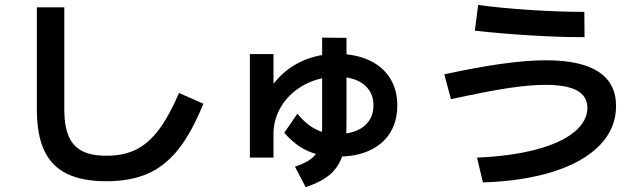

<svg xmlns="http://www.w3.org/2000/svg" viewBox="-20 -739 2633 786"><path d="M130.9 -290V-709H243.2V-290Q243.2 -223.1 261 -181.6Q278.8 -140.1 316.7 -120.6Q354.5 -101.1 416 -101.6Q484.9 -101.1 536.1 -126.2Q587.4 -151.4 629.6 -207.3Q671.9 -263.2 712.9 -358.4L812.5 -314.5Q765.1 -197.3 710.7 -128.4Q656.2 -59.6 585.4 -28.3Q514.6 2.9 416 2.9Q316.4 2.9 253.7 -27.8Q190.9 -58.6 160.9 -123Q130.9 -187.5 130.9 -290Z M1002.9 -517.6H1099.6V-395.5Q1135.7 -442.9 1186.3 -472.9Q1236.8 -502.9 1298.8 -513.7V-585L1398.4 -584V-516.6Q1462.9 -509.8 1509.8 -482.7Q1556.6 -455.6 1581.5 -410.9Q1606.4 -366.2 1606.4 -307.6Q1606.4 -245.1 1579.3 -199.2Q1552.2 -153.3 1501.5 -127.2Q1450.7 -101.1 1380.4 -98.1Q1363.8 -51.8 1328.4 -22.5Q1293 6.8 1231.4 27.3L1187.5 -56.6Q1220.2 -67.9 1240.7 -80.1Q1261.2 -92.3 1273.4 -108.9Q1236.3 -119.1 1204.6 -140.6Q1172.9 -162.1 1143.6 -195.3L1197.3 -273.4Q1222.2 -243.7 1246.6 -225.8Q1271 -208 1298.3 -199.2L1298.8 -230.5V-418.5Q1241.7 -406.2 1196.3 -373.3Q1150.9 -340.3 1125.2 -292.7Q1099.6 -245.1 1099.6 -190.4V-93.8H1002.9ZM1508.8 -307.6Q1508.8 -354 1479.7 -383.8Q1450.7 -413.6 1398.4 -421.9V-230.5L1397.5 -192.9Q1450.2 -200.7 1479.5 -230.7Q1508.8 -260.7 1508.8 -307.6Z M2384.8 -297.9Q2383.8 -345.7 2341.8 -368.7Q2299.8 -391.6 2212.9 -391.6Q2147.9 -391.6 2059.6 -378.2Q1971.2 -364.7 1826.2 -333L1798.8 -434.6Q2061 -492.2 2214.8 -492.2Q2357.9 -492.2 2429.9 -445.3Q2502 -398.4 2502 -304.7Q2502 -213.9 2436 -145.3Q2370.1 -76.7 2247.1 -37.1Q2124 2.4 1957 7.8L1932.6 -93.8Q2070.8 -99.6 2172.9 -126.5Q2274.9 -153.3 2329.6 -197.5Q2384.3 -241.7 2384.8 -297.9ZM2357.4 -586.9Q2269 -586.9 2152.6 -594Q2036.1 -601.1 1923.8 -613.3L1937.5 -718.8Q2032.7 -705.6 2152.3 -698Q2272 -690.4 2372.1 -690.4L2373 -586.9Z"/></svg>

Font: Pretendard GOV SemiBold
Style: Regular
Weight: 600
Designer: Base glyphs from Inter by Rasmus Andersson; Hangeul glyphs from Noto Sans CJK(Source Han Sans) by Jang Soo-young and Kan
Foundry: Kil Hyung-jin
Version: Version 1.309